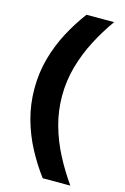

<svg xmlns="http://www.w3.org/2000/svg" viewBox="-134 -860 664 1021"><g transform="rotate(15 198.0 -350.0)"><path d="M210 100Q164 39 126 -32.5Q88 -104 66 -184Q44 -264 44 -350Q44 -437 66 -516.5Q88 -596 126 -667.5Q164 -739 210 -800H362Q316 -736 278 -663Q240 -590 218 -511.5Q196 -433 196 -350Q196 -268 218 -189Q240 -110 278 -37.5Q316 35 362 100Z"/></g></svg>

Font: Figtree ExtraBold
Style: Regular
Weight: 800
Designer: Erik Kennedy
Foundry: Erik Kennedy
Version: Version 2.002